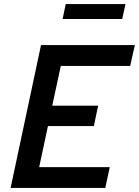

<svg xmlns="http://www.w3.org/2000/svg" viewBox="-20 -921 681 941"><path d="M32 0 181 -700H641L618 -598H278L236 -403H461L440 -303H215L172 -102H518L496 0ZM287 -828 302 -901H595L579 -828Z"/></svg>

Font: Red Hat Mono Medium
Style: Italic
Weight: 500
Italic angle: -12°
Monospace: yes
Designer: Pentagram, MCKL
Foundry: Pentagram, MCKL
Version: Version 1.023; ttfautohint (v1.8.3)